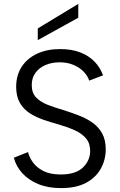

<svg xmlns="http://www.w3.org/2000/svg" viewBox="-20 -959 614 986"><path d="M382 -939V-868L174 -753V-813ZM124 -178Q130 -151 149.5 -124.5Q169 -98 203.5 -80.5Q238 -63 292 -63Q369 -63 406 -99Q443 -135 443 -184Q443 -223 422 -248Q401 -273 365 -289.5Q329 -306 284 -319Q244 -330 204.5 -343.5Q165 -357 133 -377.5Q101 -398 82 -431Q63 -464 63 -513Q63 -572 91 -615.5Q119 -659 170 -683Q221 -707 289 -707Q348 -707 392 -690Q436 -673 465.5 -642.5Q495 -612 509 -572L438 -545Q431 -568 411 -589.5Q391 -611 359 -625Q327 -639 286 -639Q246 -639 213.5 -625Q181 -611 162 -585Q143 -559 143 -522Q143 -482 165.5 -458.5Q188 -435 225.5 -420.5Q263 -406 308 -393Q349 -380 387.5 -365Q426 -350 456.5 -328Q487 -306 505 -273Q523 -240 523 -192Q523 -139 498 -93.5Q473 -48 422.5 -20.5Q372 7 293 7Q227 7 177 -13.5Q127 -34 95 -69Q63 -104 51 -149Z"/></svg>

Font: Albert Sans
Style: Regular
Weight: 400
Designer: Andreas Rasmussen
Foundry: a.Foundry
Version: Version 1.025